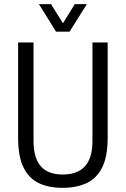

<svg xmlns="http://www.w3.org/2000/svg" viewBox="-20 -890 604 922"><path d="M280 12Q214 12 166.5 -10.5Q119 -33 93 -85.5Q67 -138 67 -228V-686H141V-215Q141 -131 176 -91.5Q211 -52 281 -52Q352 -52 388 -91.5Q424 -131 424 -215V-686H497V-228Q497 -138 470.5 -85.5Q444 -33 395.5 -10.5Q347 12 280 12ZM167 -870H225L299 -752H266L339 -870H397L314 -738H249Z"/></svg>

Font: Archivo Condensed Light
Style: Regular
Weight: 300
Width: 3
Designer: Hector Gatti
Foundry: Omnibus-Type
Version: Version 2.001